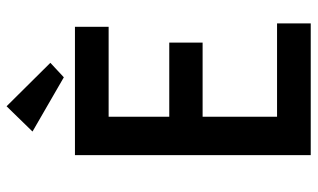

<svg xmlns="http://www.w3.org/2000/svg" viewBox="-206 -736 943 570"><g transform="rotate(-90 265.0 -451.5)"><path d="M89 -700H470V-600H203V-420H423V-321H203V-100H480V0H89ZM363 -773 320 -733 159 -826 234 -903Z"/></g></svg>

Font: Tilda Sans Semibold
Style: Regular
Weight: 600
Designer: ParaType Ltd
Foundry: ParaType Ltd
Version: Version 1.009